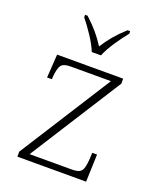

<svg xmlns="http://www.w3.org/2000/svg" viewBox="-142 -853 777 940"><g transform="rotate(20 247.0 -383.0)"><path d="M230 -606H278C295 -651 341 -715 372 -753V-766H358C310 -722 284 -690 254 -644C224 -690 198 -722 150 -766H137V-753C168 -715 213 -651 230 -606ZM63 0H421L426 -143H401L399 -104C394 -51 387 -32 336 -32H115L419 -510V-536H75L67 -414H92L93 -433C100 -487 107 -504 159 -504H367L63 -26Z"/></g></svg>

Font: Noto Serif Ethiopic ExtraLight
Style: Regular
Weight: 200
Designer: Monotype Design Team
Foundry: Monotype Imaging Inc.
Version: Version 2.102